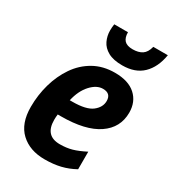

<svg xmlns="http://www.w3.org/2000/svg" viewBox="-188 -871 887 984"><g transform="rotate(30 256.0 -379.0)"><path d="M231 10Q143 10 89.5 -40Q36 -90 36 -188Q36 -258 54.5 -323.5Q73 -389 109 -441.5Q145 -494 199 -524.5Q253 -555 323 -555Q403 -555 445.5 -516.5Q488 -478 488 -414Q488 -325 413 -274Q338 -223 194 -223H175Q173 -207 173 -190Q173 -96 260 -96Q299 -96 331 -105Q363 -114 406 -136V-32Q366 -10 324.5 0Q283 10 231 10ZM207 -317Q289 -317 323.5 -344Q358 -371 358 -408Q358 -453 311 -453Q274 -453 240 -416Q206 -379 192 -317ZM335 -606Q282 -606 250.5 -623.5Q219 -641 205.5 -669.5Q192 -698 192 -730Q192 -750 195 -768H276Q276 -736 291 -720Q306 -704 340 -704Q374 -704 395.5 -718Q417 -732 426 -768H512Q499 -691 455 -648.5Q411 -606 335 -606Z"/></g></svg>

Font: Noto Sans SemiCondensed
Style: Bold Italic
Weight: 700
Width: 4
Italic angle: -12°
Designer: Monotype Design Team
Foundry: Monotype Imaging Inc.
Version: Version 2.013; ttfautohint (v1.8.4.7-5d5b)